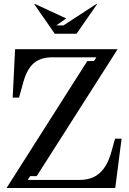

<svg xmlns="http://www.w3.org/2000/svg" viewBox="-20 -948 650 968"><path d="M420 -640H454L466 -659H243Q185 -659 150.5 -629.5Q116 -600 98 -535L76 -456H44L56 -700H573L165 -60H132L120 -41H383Q444 -41 483 -76Q522 -111 542 -184L560 -249H593L561 0H13ZM466 -928H470L366 -778H256L152 -928H156L314 -855L264 -820H300Z"/></svg>

Font: Redaction
Style: Regular
Weight: 400
Designer: Jeremy Mickel / Forest Young
Foundry: MCKL
Version: Version 2.001; Redaction